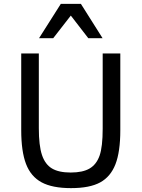

<svg xmlns="http://www.w3.org/2000/svg" viewBox="-20 -950 726 985"><path d="M597.2 -282.2Q597.2 -171.4 572.3 -107.4Q547.4 -43.5 493.9 -14.2Q440.4 15.1 344.2 15.1Q248.5 15.1 193.4 -14.6Q138.2 -44.4 113.5 -108.9Q88.9 -173.3 88.9 -282.2V-675.8H179.2V-292Q179.2 -203.1 195.3 -155Q211.4 -106.9 246.3 -85.9Q281.2 -64.9 342.8 -64.9Q404.8 -64.9 439.9 -85.7Q475.1 -106.4 491 -151.9Q506.8 -197.3 506.8 -290V-675.8H597.2ZM433.1 -753.9 343.3 -870.1 252.9 -753.9H180.2L292 -930.2H395L506.3 -753.9Z"/></svg>

Font: Lorenzo Sans
Style: Regular
Weight: 400
Foundry: Intel Corporation
Version: Version 1.00; ttfautohint (v1.5)